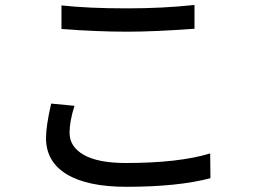

<svg xmlns="http://www.w3.org/2000/svg" viewBox="-20 -714 1017 764"><path d="M224.6 -692.4Q331.1 -680.7 485.4 -680.7Q628.9 -680.7 753.9 -694.3V-599.6Q594.7 -587.9 485.4 -587.9Q368.2 -587.9 224.6 -598.6ZM163.1 -165Q163.1 -212.9 183.6 -301.8L276.4 -293Q256.8 -231.4 256.8 -185.5Q256.8 -129.9 313.5 -97.7Q370.1 -65.4 480.5 -65.4Q691.4 -65.4 816.4 -103.5L817.4 -4.9Q687.5 29.3 483.4 29.3Q328.1 29.3 245.6 -20.5Q163.1 -70.3 163.1 -165Z"/></svg>

Font: Min Sans Medium
Style: Regular
Weight: 500
Designer: Jinseong-Kim, NotoSansCJK, Nunito
Foundry: Jinseong-Kim
Version: Version 1.400;Glyphs 3.1.2 (3151)